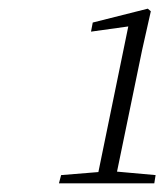

<svg xmlns="http://www.w3.org/2000/svg" viewBox="-20 -856 379 443"><path d="M336 -433H116L121 -452L207 -459L276 -795L190 -783L194 -804L321 -836L328 -830L308 -741L250 -460L339 -452Z"/></svg>

Font: Source Serif Pro Light
Style: Italic
Weight: 300
Italic angle: -12°
Designer: Frank Grießhammer
Foundry: Adobe Systems Incorporated
Version: Version 3.001;hotconv 1.0.111;makeotfexe 2.5.65597